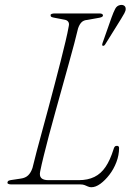

<svg xmlns="http://www.w3.org/2000/svg" viewBox="-20 -755 549 786"><path d="M309.5 0H26.5Q18 0 13.5 -2.5Q9 -5 11 -9Q11.5 -14 17.2 -16Q23 -18 32.5 -19L65.5 -24Q84 -26.5 95.2 -37.2Q106.5 -48 113 -67.5Q120 -96.5 130.2 -135.5Q140.5 -174.5 153 -220Q165.5 -265.5 178.5 -314.2Q191.5 -363 204.2 -411.2Q217 -459.5 228.2 -504Q239.5 -548.5 248.2 -585.2Q257 -622 261.5 -648Q264 -658.5 259.8 -665.2Q255.5 -672 246 -674L204.5 -682Q195.5 -683.5 191.2 -685.5Q187 -687.5 187 -693Q187 -696.5 191.8 -698.2Q196.5 -700 204.5 -700H386.5Q393.5 -700 397.5 -698Q401.5 -696 401.5 -692Q401.5 -687.5 395.8 -685Q390 -682.5 382 -681.5L337.5 -673.5Q322.5 -672.5 313.8 -663.8Q305 -655 299.5 -638.5Q294 -614.5 284 -576.8Q274 -539 261.2 -493.2Q248.5 -447.5 234.5 -397.2Q220.5 -347 206.5 -296.5Q192.5 -246 180.2 -200Q168 -154 158.8 -116.2Q149.5 -78.5 144.5 -53.5Q140.5 -34.5 149.2 -26Q158 -17.5 177.5 -17.5H302.5Q339.5 -17.5 366.5 -30.8Q393.5 -44 412.2 -71.8Q431 -99.5 445 -144.5Q446.5 -150.5 449.5 -154.2Q452.5 -158 458.5 -158Q463 -158 465.2 -155.8Q467.5 -153.5 467.5 -149Q467.5 -120 456.5 -91.2Q445.5 -62.5 427.8 -39.5Q410 -16.5 390.8 -2.5Q371.5 11.5 354 11.5Q346.5 11.5 340 8.5Q333.5 5.5 326.5 2.8Q319.5 0 309.5 0ZM436.5 -683Q445 -706.5 451.8 -719.2Q458.5 -732 472.5 -734.5Q482 -736 488.2 -731.8Q494.5 -727.5 494.5 -719Q495 -711.5 489.2 -700.8Q483.5 -690 475.5 -677.5L410.5 -573Q408.5 -570 406.2 -568.5Q404 -567 401 -567.5Q398 -568.5 398.2 -571.5Q398.5 -574.5 399.5 -578Z"/></svg>

Font: Fraunces Thin
Style: Italic
Weight: 250
Italic angle: -16°
Version: Version 1.000;[b76b70a41]